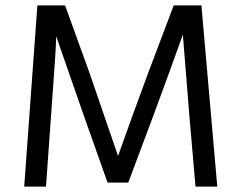

<svg xmlns="http://www.w3.org/2000/svg" viewBox="-20 -694 897 714"><path d="M151 0H70L119 -674H222L311 -428L419 -114Q477 -278 533 -428L626 -674H729L788 0H707L684 -266L660 -565Q607 -417 551 -266L457 -15H380L291 -266L189 -559Q189 -520 170 -266Z"/></svg>

Font: Hind Vadodara
Style: Regular
Weight: 400
Designer: Hitesh Malaviya
Foundry: Indian Type Foundry
Version: Version 1.001;PS 1.0;hotconv 1.0.86;makeotf.lib2.5.63406; tt